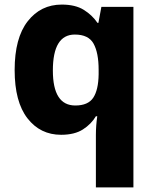

<svg xmlns="http://www.w3.org/2000/svg" viewBox="-20 -579 677 839"><path d="M399 240H563V-549H423L410 -479H406Q383 -513 346 -536Q309 -559 250 -559Q158 -559 101 -486Q44 -413 44 -273Q44 -134 100 -62Q156 10 247 10Q306 10 342.5 -13.5Q379 -37 399 -71H405Q399 -30 399 11ZM309 -118Q211 -118 211 -271Q211 -428 307 -428Q367 -428 389 -388Q411 -348 411 -274V-254Q410 -186 387.5 -152Q365 -118 309 -118Z"/></svg>

Font: Noto Sans UI Extra
Style: Regular
Weight: 800
Designer: Monotype Design Team
Foundry: Monotype Imaging Inc.
Version: Version 1.901